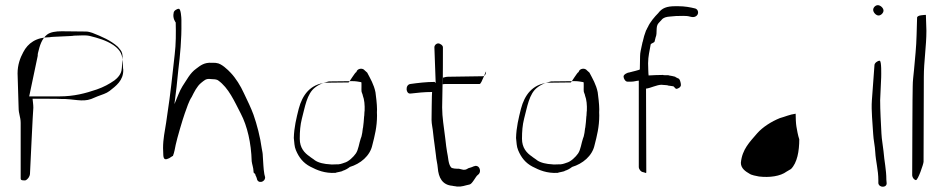

<svg xmlns="http://www.w3.org/2000/svg" viewBox="-20 -708 3644 743"><path d="M93 -335 126 -492C126 -496 126 -500 127 -503C134 -533 142 -558 162 -574C175 -584 196 -587 219 -587C219 -587 312 -586 313 -586C321 -586 331 -583 337 -581C375 -566 408 -552 436 -527C436 -526 446 -516 446 -515C453 -506 455 -496 454 -480C453 -479 452 -442 451 -441C450 -422 435 -406 423 -397C403 -383 381 -371 355 -362C311 -347 267 -335 210 -335ZM96 -35C96 -35 108 -291 109 -291C109 -305 107 -313 106 -326C106 -326 217 -326 217 -325C264 -326 298 -312 333 -325L357 -335C375 -342 391 -346 404 -356C428 -375 458 -396 457 -438C456 -438 455 -473 454 -473C454 -504 437 -521 418 -534C391 -552 359 -561 327 -569C309 -573 289 -570 266 -570C266 -568 173 -566 173 -564C120 -564 88 -541 70 -506C58 -484 48 -457 48 -424L52 -292C52 -266 60 -256 60 -232V-17C60 -9 70 -10 78 -10C87 -13 95 -24 96 -35Z M652 -658C647 -637 660 -621 660 -621C661 -581 661 -537 656 -497C648 -426 639 -338 628 -269C628 -268 623 -234 623 -234C618 -201 611 -171 611 -135C611 -134 612 -107 612 -107C613 -92 619 -88 632 -95C631 -92 650 -107 649 -104C655 -119 657 -134 660 -148C665 -172 687 -247 695 -269C703 -291 711 -317 722 -333C731 -351 742 -374 758 -387C770 -396 776 -405 796 -402L812 -401C815 -400 820 -400 824 -397C865 -368 887 -316 912 -268C937 -220 952 -155 954 -84C955 -74 961 -57 961 -46C961 -33 967 -42 969 -29C970 -28 974 -19 974 -17C977 4 1006 -2 1006 -22C1006 -23 1003 -33 1003 -34C999 -57 999 -79 997 -104C997 -113 995 -123 993 -133C987 -178 974 -227 961 -264C952 -289 937 -320 924 -347C911 -376 892 -406 873 -426C862 -438 836 -463 818 -464C817 -465 801 -465 800 -465C771 -467 756 -455 739 -442C715 -425 703 -399 686 -374C675 -357 665 -328 655 -305C660 -341 667 -401 670 -437C677 -493 683 -558 682 -619V-631C682 -639 680 -674 672 -674C664 -674 652 -666 652 -658Z M1378 -390C1380 -388 1378 -359 1379 -355C1378 -354 1385 -339 1384 -338C1390 -323 1392 -301 1391 -279C1390 -278 1390 -257 1389 -257C1388 -241 1387 -230 1385 -215C1384 -215 1382 -191 1381 -190C1380 -183 1378 -176 1376 -172C1370 -155 1367 -128 1357 -114C1348 -101 1329 -82 1312 -78C1304 -75 1293 -71 1281 -72C1281 -72 1258 -71 1258 -72C1235 -73 1212 -78 1198 -88C1198 -89 1179 -101 1179 -102C1158 -116 1140 -136 1140 -171C1140 -200 1142 -224 1148 -248C1160 -292 1167 -346 1200 -370C1207 -376 1225 -386 1236 -388C1242 -390 1247 -392 1253 -393L1344 -394C1357 -394 1367 -392 1378 -390ZM1359 -429C1355 -430 1331 -389 1329 -389L1241 -388C1180 -382 1150 -340 1136 -287C1127 -251 1118 -215 1117 -174C1119 -157 1119 -141 1125 -127C1137 -98 1154 -77 1181 -63C1208 -49 1236 -37 1278 -39C1280 -41 1305 -44 1306 -47C1316 -50 1325 -55 1334 -62C1374 -74 1412 -104 1421 -147C1430 -182 1439 -217 1439 -261C1438 -269 1439 -277 1439 -285C1439 -305 1435 -336 1433 -351C1427 -381 1413 -404 1401 -427L1392 -435C1383 -447 1362 -443 1359 -429Z M1861 -430C1861 -439 1844 -383 1836 -383H1710C1704 -383 1699 -383 1693 -382C1694 -382 1694 -524 1694 -524C1695 -532 1683 -540 1676 -540C1668 -540 1661 -533 1661 -525L1666 -387C1665 -387 1663 -390 1662 -391C1629 -391 1597 -387 1568 -383C1547 -380 1550 -343 1569 -346C1596 -349 1621 -352 1652 -352C1653 -351 1652 -351 1652 -351C1651 -351 1650 -244 1650 -244C1650 -228 1655 -209 1656 -194C1659 -163 1664 -136 1667 -107C1668 -91 1673 -74 1674 -59C1677 -20 1692 8 1731 11C1731 12 1748 13 1748 14C1770 15 1777 10 1797 6C1808 4 1821 -26 1829 -31C1843 -40 1838 -61 1827 -65C1817 -69 1809 -61 1799 -59C1785 -56 1790 -51 1773 -51L1756 -55C1747 -55 1729 -55 1725 -61C1714 -75 1715 -100 1710 -120C1707 -135 1706 -150 1704 -165C1704 -166 1702 -180 1702 -181C1698 -215 1691 -254 1691 -292L1693 -407C1700 -409 1707 -411 1714 -411L1848 -413C1856 -413 1861 -421 1861 -430Z M2238 -390C2240 -388 2238 -359 2239 -355C2238 -354 2245 -339 2244 -338C2250 -323 2252 -301 2251 -279C2250 -278 2250 -257 2249 -257C2248 -241 2247 -230 2245 -215C2244 -215 2242 -191 2241 -190C2240 -183 2238 -176 2236 -172C2230 -155 2227 -128 2217 -114C2208 -101 2189 -82 2172 -78C2164 -75 2153 -71 2141 -72C2141 -72 2118 -71 2118 -72C2095 -73 2072 -78 2058 -88C2058 -89 2039 -101 2039 -102C2018 -116 2000 -136 2000 -171C2000 -200 2002 -224 2008 -248C2020 -292 2027 -346 2060 -370C2067 -376 2085 -386 2096 -388C2102 -390 2107 -392 2113 -393L2204 -394C2217 -394 2227 -392 2238 -390ZM2219 -429C2215 -430 2191 -389 2189 -389L2101 -388C2040 -382 2010 -340 1996 -287C1987 -251 1978 -215 1977 -174C1979 -157 1979 -141 1985 -127C1997 -98 2014 -77 2041 -63C2068 -49 2096 -37 2138 -39C2140 -41 2165 -44 2166 -47C2176 -50 2185 -55 2194 -62C2234 -74 2272 -104 2281 -147C2290 -182 2299 -217 2299 -261C2298 -269 2299 -277 2299 -285C2299 -305 2295 -336 2293 -351C2287 -381 2273 -404 2261 -427L2252 -435C2243 -447 2222 -443 2219 -429Z M2408 -392H2423C2434 -392 2440 -395 2452 -396V-62C2452 -53 2460 -43 2468 -42C2476 -41 2481 -35 2481 -42L2480 -365C2498 -367 2521 -380 2541 -380C2542 -379 2565 -379 2565 -377C2572 -376 2580 -375 2586 -374L2596 -364C2604 -364 2615 -371 2615 -379C2615 -387 2611 -405 2603 -405C2603 -406 2593 -409 2593 -411C2585 -413 2577 -415 2569 -416C2569 -418 2546 -416 2546 -418C2527 -418 2508 -417 2490 -416C2489 -417 2488 -461 2488 -463C2488 -490 2494 -512 2498 -536C2499 -540 2512 -543 2513 -547L2517 -563C2525 -581 2516 -604 2528 -618C2529 -619 2539 -630 2540 -631C2547 -640 2558 -643 2573 -644C2573 -644 2595 -646 2596 -646C2614 -646 2635 -648 2649 -644C2657 -642 2665 -640 2673 -645C2686 -653 2683 -671 2671 -675C2651 -680 2630 -684 2604 -684H2594C2560 -684 2542 -677 2527 -657C2514 -644 2495 -622 2487 -603C2486 -603 2481 -590 2480 -590C2475 -577 2470 -561 2467 -546C2466 -546 2464 -530 2463 -529C2461 -518 2457 -505 2457 -491L2456 -440L2454 -438C2442 -435 2435 -432 2424 -430C2424 -429 2417 -429 2417 -428C2409 -428 2393 -420 2393 -412C2393 -404 2400 -392 2408 -392Z M3059 -268C3059 -252 3060 -229 3062 -218C3064 -206 3068 -183 3073 -169C3073 -123 3065 -78 3041 -54L3024 -44C3000 -26 2958 -20 2917 -25C2907 -27 2888 -30 2880 -36C2866 -44 2847 -56 2847 -78C2852 -131 2882 -159 2910 -192C2932 -217 2966 -238 2998 -251C3017 -256 3036 -265 3059 -268Z M3364 -456 3354 -320C3351 -279 3357 -231 3359 -190C3360 -167 3366 -143 3367 -120C3369 -83 3379 -50 3379 -11V1C3382 20 3414 19 3411 -1L3410 -13C3410 -52 3402 -84 3399 -123C3397 -144 3392 -168 3391 -191C3389 -231 3386 -280 3386 -320L3390 -409C3390 -417 3392 -473 3384 -473C3376 -473 3364 -464 3364 -456ZM3359 -670C3359 -660 3370 -648 3380 -648C3389 -648 3399 -658 3399 -667C3399 -677 3387 -688 3377 -688C3368 -688 3359 -679 3359 -670Z M3524 -11C3532 -9 3554 -74 3554 -82L3555 -410C3555 -470 3565 -529 3565 -589L3563 -650C3562 -651 3557 -650 3546 -649C3535 -648 3530 -644 3529 -641L3527 -572C3526 -527 3521 -482 3517 -437C3515 -415 3512 -396 3512 -374C3511 -371 3510 -37 3510 -34C3509 -23 3516 -13 3524 -11Z"/></svg>

Font: Photofail
Style: Regular
Weight: 400
Foundry: Cannot Into Space Fonts
Version: Version 0.97